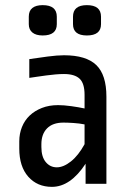

<svg xmlns="http://www.w3.org/2000/svg" viewBox="-20 -715 509 747"><path d="M394 0H313V-78Q254 12 182 12Q125 12 90 -27.5Q55 -67 55 -137V-165Q55 -195 65.5 -221Q76 -247 95.5 -265.5Q115 -284 143 -295Q171 -306 206 -306Q228 -306 257 -302Q286 -298 309 -293V-346Q309 -391 289.5 -409Q270 -427 229 -427Q214 -427 196 -425.5Q178 -424 160 -421.5Q142 -419 124.5 -416.5Q107 -414 94 -412V-485Q127 -490 165 -495Q203 -500 229 -500Q315 -500 354.5 -462Q394 -424 394 -339ZM201 -64Q227 -64 256 -87Q285 -110 309 -154V-231Q289 -235 266 -236.5Q243 -238 227 -238Q185 -238 163 -215.5Q141 -193 141 -154V-143Q141 -105 158 -84.5Q175 -64 201 -64ZM201 -621Q201 -577 146 -577Q120 -577 106 -588.5Q92 -600 92 -621V-650Q92 -673 106 -684Q120 -695 146 -695Q201 -695 201 -650ZM373 -621Q373 -577 318 -577Q264 -577 264 -621V-650Q264 -695 318 -695Q373 -695 373 -650Z"/></svg>

Font: Ropa Sans
Style: Regular
Weight: 400
Designer: Botio Nikoltchev
Foundry: Botjo Nikoltchev
Version: Version 1.002